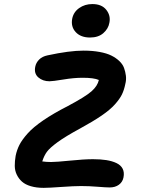

<svg xmlns="http://www.w3.org/2000/svg" viewBox="-20 -927 685 936"><path d="M418.9 -744.1Q373.5 -744.1 349.1 -770.5Q324.7 -796.9 332 -835.9Q338.4 -868.2 366 -887.7Q393.6 -907.2 430.2 -907.2Q476.1 -907.2 498.3 -878.9Q520.5 -850.6 513.2 -815.9Q508.3 -787.1 483.9 -765.6Q459.5 -744.1 418.9 -744.1ZM192.9 -11.2Q157.2 -11.2 130.1 -19.3Q103 -27.3 87.2 -41.5Q71.3 -55.7 61.8 -75.4Q52.2 -95.2 52 -118.2Q51.8 -141.1 56.2 -167Q62 -195.8 74.7 -220.7Q87.4 -245.6 114.5 -276.1Q141.6 -306.6 190.9 -340.3Q240.2 -374 311 -410.2Q396.5 -455.6 426 -481.7Q455.6 -507.8 461.9 -537.1Q438 -547.9 382.8 -547.9Q340.3 -547.9 288.6 -539.3Q236.8 -530.8 221.2 -530.8Q188.5 -530.8 166.7 -549.8Q145 -568.8 151.9 -602.1Q155.8 -621.6 170.9 -636.7Q186 -651.9 211.9 -657.2Q318.4 -680.2 387.2 -680.2Q430.7 -680.2 465.3 -673.8Q500 -667.5 522.7 -656.2Q545.4 -645 561.8 -629.4Q578.1 -613.8 584.7 -595.7Q591.3 -577.6 593.8 -557.6Q596.2 -537.6 590.8 -517.1Q585 -488.3 574.5 -466.6Q564 -444.8 540.5 -418.5Q517.1 -392.1 475.3 -363.5Q433.6 -335 369.1 -299.8Q298.8 -261.7 260.7 -233.9Q222.7 -206.1 208.7 -187Q194.8 -168 186 -140.1Q206.1 -137.2 229 -137.2Q253.9 -137.2 321.8 -144Q389.6 -150.9 433.1 -150.9Q470.2 -150.9 498.3 -146.5Q526.4 -142.1 547.6 -132.1Q568.8 -122.1 577.9 -104.5Q586.9 -86.9 582 -62Q577.6 -39.6 559.6 -26.4Q541.5 -13.2 515.1 -13.2Q496.6 -13.2 455.6 -16.6Q414.6 -20 375 -20Q340.3 -20 279.1 -15.6Q217.8 -11.2 192.9 -11.2Z"/></svg>

Font: Shantell Sans Irregular
Style: Italic
Weight: 600
Italic angle: -11.31°
Designer: Stephen Nixon, Anya Danilova, Shantell Martin
Foundry: Arrow Type
Version: Version 1.006;[9816181b4]